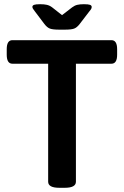

<svg xmlns="http://www.w3.org/2000/svg" viewBox="-20 -891 589 913"><path d="M261 -750Q231 -750 217.5 -755Q204 -760 191 -777L145 -838Q134 -851 134 -858Q134 -865 142 -868Q150 -871 171 -871Q190 -871 203 -868Q216 -865 228 -856L275 -819L323 -856Q335 -865 347.5 -868Q360 -871 379 -871Q400 -871 408 -868Q416 -865 416 -858Q416 -854 414 -849.5Q412 -845 405 -837L359 -777Q346 -760 332.5 -755Q319 -750 289 -750ZM262 2Q209 2 209 -27V-588H39Q12 -588 12 -631V-657Q12 -700 39 -700H510Q537 -700 537 -657V-631Q537 -588 510 -588H341V-27Q341 2 288 2Z"/></svg>

Font: Asap SemiBold
Style: Regular
Weight: 600
Designer: Pablo Cosgaya
Foundry: Omnibus-Type
Version: Version 3.001; ttfautohint (v1.8.3)